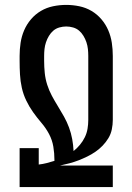

<svg xmlns="http://www.w3.org/2000/svg" viewBox="-20 -763 540 783"><path d="M280 -147Q294 -158 306 -172.5Q318 -187 326 -203.5Q334 -220 337 -238Q340 -256 340 -274V-535Q340 -549 338.5 -563Q337 -577 332.5 -590.5Q328 -604 320.5 -616.5Q313 -629 302.5 -638Q292 -647 278 -651Q264 -655 250 -655Q236 -655 222 -651Q208 -647 197.5 -638Q187 -629 179.5 -616.5Q172 -604 167.5 -590.5Q163 -577 161.5 -563Q160 -549 160 -535V-515Q160 -490 162.5 -465.5Q165 -441 172.5 -417.5Q180 -394 191.5 -372.5Q203 -351 216 -330Q229 -309 241 -287.5Q253 -266 261.5 -243Q270 -220 274.5 -195.5Q279 -171 280 -147ZM60 0V-159H138V-92Q155 -94 170.5 -98Q186 -102 202 -107V-110Q202 -138 197.5 -165Q193 -192 180 -216.5Q167 -241 149 -262Q131 -283 115 -305.5Q99 -328 87 -353Q75 -378 69 -405Q63 -432 61.5 -459.5Q60 -487 60 -515V-535Q60 -562 64 -588.5Q68 -615 78.5 -639.5Q89 -664 106.5 -684.5Q124 -705 147 -718.5Q170 -732 196.5 -737.5Q223 -743 250 -743Q277 -743 303.5 -737.5Q330 -732 353 -718.5Q376 -705 393.5 -684.5Q411 -664 421.5 -639.5Q432 -615 436 -588.5Q440 -562 440 -535V-274Q440 -255 436 -235.5Q432 -216 422 -199.5Q412 -183 398.5 -169Q385 -155 369 -144Q353 -133 335.5 -124.5Q318 -116 300 -109Q282 -102 263 -97Q244 -92 225 -88H440V0Z"/></svg>

Font: Iosevka Semibold
Style: Regular
Weight: 600
Monospace: yes
Designer: Belleve Invis
Foundry: Belleve Invis
Version: Version 33.2.3; ttfautohint (v1.8.4)